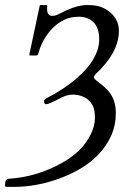

<svg xmlns="http://www.w3.org/2000/svg" viewBox="-32 -729 507 762"><path d="M154.8 -694.3Q154.8 -666 175.3 -666Q187.5 -666 200.4 -672.6Q213.4 -679.2 230.5 -687.5Q277.3 -709 313.2 -709Q349.1 -709 370.1 -700.9Q391.1 -692.9 406.7 -678.7Q439.9 -649.4 439.9 -606Q439.9 -538.1 380.9 -469.7Q364.3 -450.2 354.5 -441.9Q340.8 -429.7 340.8 -423.1Q340.8 -416.5 352.5 -407.7Q364.3 -398.9 378.2 -387.5Q392.1 -376 403.3 -361.3Q427.7 -328.6 427.7 -280.5Q427.7 -232.4 409.7 -191.7Q391.6 -150.9 360.8 -118.2Q330.1 -85.4 289.3 -61Q248.5 -36.6 203.6 -20.5Q113.3 12.7 22.5 12.7H-1Q-12.2 12.7 -12.2 8.8Q-12.2 -18.6 2 -19.5Q117.7 -26.4 221.7 -86.9Q296.9 -130.9 328.1 -195.8Q344.7 -229.5 344.7 -261.2Q344.7 -293 336.4 -308.8Q328.1 -324.7 315.4 -335Q291 -353.5 255.4 -353.5Q234.4 -353.5 209 -340.3Q161.6 -315.4 152.1 -315.4Q142.6 -315.4 142.6 -328.1Q142.6 -334.5 159.4 -343Q176.3 -351.6 199.5 -365.5Q222.7 -379.4 245.6 -396.7Q268.6 -414.1 289.6 -433.8Q310.5 -453.6 326.7 -476.6Q361.8 -525.9 361.8 -572Q361.8 -618.2 339.4 -640.4Q316.9 -662.6 282 -662.6Q247.1 -662.6 221.4 -649.7Q195.8 -636.7 175.8 -616.2Q135.7 -575.2 119.6 -514.6Q117.2 -508.8 111.3 -508.8H87.4Q84.5 -508.8 84.5 -510.3Q84.5 -512.2 85.4 -517.1L125.5 -706.1Q126 -709 129.9 -709H152.8Q155.8 -709 155.3 -702.9Q154.8 -696.8 154.8 -694.3Z"/></svg>

Font: Cardo-Italic
Style: Italic
Weight: 400
Italic angle: -12°
Designer: David J. Perry
Foundry: David J. Perry
Version: Version 0.991